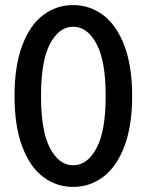

<svg xmlns="http://www.w3.org/2000/svg" viewBox="-20 -727 575 754"><path d="M37 -350Q37 -467 67 -547.5Q97 -628 149 -667.5Q201 -707 267 -707Q333 -707 385.5 -667.5Q438 -628 468.5 -547.5Q499 -467 499 -350Q499 -233 468.5 -152.5Q438 -72 385.5 -32.5Q333 7 267 7Q201 7 149 -32.5Q97 -72 67 -152.5Q37 -233 37 -350ZM395 -350Q395 -488 359 -555Q323 -622 267 -622Q212 -622 176.5 -555Q141 -488 141 -350Q141 -212 176.5 -145Q212 -78 267 -78Q323 -78 359 -145Q395 -212 395 -350Z"/></svg>

Font: Asap-Medium
Style: Regular
Weight: 500
Designer: Pablo Cosgaya
Foundry: Omnibus-Type
Version: Version 2.000; ttfautohint (v1.8)